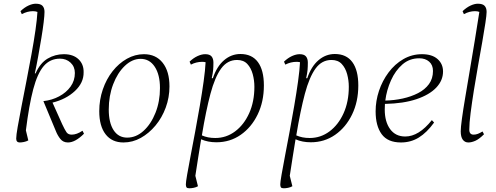

<svg xmlns="http://www.w3.org/2000/svg" viewBox="-20 -753 2664 1031"><path d="M86 12Q67 12 67 -9Q67 -26 75 -72Q83 -118 95.5 -182Q108 -246 122 -318Q136 -390 149 -461Q162 -532 170.5 -591.5Q179 -651 181 -689Q170 -693 157 -693Q127 -693 97 -677L90 -693Q111 -713 132.5 -723Q154 -733 172 -733Q198 -733 208.5 -721.5Q219 -710 219 -689Q219 -671 214.5 -633.5Q210 -596 202 -548Q194 -500 185 -450Q176 -400 167 -359H171Q196 -415 236 -438.5Q276 -462 323 -462Q373 -462 401.5 -435Q430 -408 429 -365Q430 -309 382.5 -264.5Q335 -220 262 -202L314 -86Q328 -56 337 -43Q346 -30 365 -30Q392 -30 423 -51L431 -35Q384 12 345 12Q319 12 304 -7Q289 -26 280 -49L213 -210Q259 -215 297.5 -235.5Q336 -256 359 -288Q382 -320 382 -361Q382 -395 359 -416.5Q336 -438 302 -438Q249 -438 215 -398.5Q181 -359 158.5 -274Q136 -189 119 -53L132 1Q121 7 108 9.5Q95 12 86 12Z M643 12Q581 12 547 -32Q513 -76 513 -156Q513 -217 532 -272.5Q551 -328 584.5 -370.5Q618 -413 661.5 -437.5Q705 -462 753 -462Q817 -462 853.5 -416Q890 -370 890 -289Q890 -230 870 -175.5Q850 -121 815 -79Q780 -37 736 -12.5Q692 12 643 12ZM663 -14Q711 -14 751 -50.5Q791 -87 815 -147.5Q839 -208 839 -280Q839 -352 811 -394.5Q783 -437 735 -437Q690 -437 650.5 -399.5Q611 -362 587.5 -300Q564 -238 564 -165Q564 -94 590 -54Q616 -14 663 -14Z M997 258Q985 258 981.5 253Q978 248 978 237Q978 225 985 184.5Q992 144 1003.5 84Q1015 24 1028 -45.5Q1041 -115 1053 -185Q1065 -255 1073.5 -316Q1082 -377 1084 -419Q1074 -421 1066 -421Q1034 -421 1005 -406L998 -422Q1019 -442 1041 -452Q1063 -462 1082 -462Q1106 -462 1116 -450Q1126 -438 1126 -417Q1126 -395 1124.5 -377.5Q1123 -360 1117 -333H1123Q1144 -396 1183 -429.5Q1222 -463 1271 -463Q1333 -463 1365 -419.5Q1397 -376 1397 -294Q1397 -207 1363.5 -138Q1330 -69 1272.5 -29Q1215 11 1142 11Q1096 11 1060 -5Q1053 39 1045 88Q1037 137 1029 191L1043 247Q1033 253 1020 255.5Q1007 258 997 258ZM1253 -431Q1201 -431 1167.5 -385Q1134 -339 1110 -249Q1086 -159 1064 -26Q1080 -19 1097.5 -15.5Q1115 -12 1136 -12Q1195 -12 1242.5 -47.5Q1290 -83 1318 -145Q1346 -207 1346 -287Q1346 -322 1337 -355Q1328 -388 1308 -409.5Q1288 -431 1253 -431Z M1504 258Q1492 258 1488.5 253Q1485 248 1485 237Q1485 225 1492 184.5Q1499 144 1510.5 84Q1522 24 1535 -45.5Q1548 -115 1560 -185Q1572 -255 1580.5 -316Q1589 -377 1591 -419Q1581 -421 1573 -421Q1541 -421 1512 -406L1505 -422Q1526 -442 1548 -452Q1570 -462 1589 -462Q1613 -462 1623 -450Q1633 -438 1633 -417Q1633 -395 1631.5 -377.5Q1630 -360 1624 -333H1630Q1651 -396 1690 -429.5Q1729 -463 1778 -463Q1840 -463 1872 -419.5Q1904 -376 1904 -294Q1904 -207 1870.5 -138Q1837 -69 1779.5 -29Q1722 11 1649 11Q1603 11 1567 -5Q1560 39 1552 88Q1544 137 1536 191L1550 247Q1540 253 1527 255.5Q1514 258 1504 258ZM1760 -431Q1708 -431 1674.5 -385Q1641 -339 1617 -249Q1593 -159 1571 -26Q1587 -19 1604.5 -15.5Q1622 -12 1643 -12Q1702 -12 1749.5 -47.5Q1797 -83 1825 -145Q1853 -207 1853 -287Q1853 -322 1844 -355Q1835 -388 1815 -409.5Q1795 -431 1760 -431Z M2133 12Q2062 12 2029.5 -32.5Q1997 -77 1997 -155Q1997 -211 2015 -265Q2033 -319 2066.5 -364Q2100 -409 2146 -435.5Q2192 -462 2246 -462Q2300 -462 2329.5 -436Q2359 -410 2359 -369Q2359 -321 2322.5 -282.5Q2286 -244 2216.5 -220.5Q2147 -197 2047 -195Q2046 -180 2046 -165Q2046 -99 2075 -59.5Q2104 -20 2156 -20Q2229 -20 2299 -108L2311 -95Q2272 -41 2229 -14.5Q2186 12 2133 12ZM2231 -440Q2179 -440 2141 -407Q2103 -374 2079.5 -321.5Q2056 -269 2049 -213Q2097 -214 2142.5 -224Q2188 -234 2225 -253Q2262 -272 2283.5 -301.5Q2305 -331 2305 -372Q2305 -404 2284.5 -422Q2264 -440 2231 -440Z M2495 12Q2476 12 2465 -3Q2454 -18 2454 -48Q2454 -68 2460.5 -116Q2467 -164 2478.5 -231.5Q2490 -299 2503 -377Q2516 -455 2529.5 -535.5Q2543 -616 2554 -689Q2544 -693 2531 -693Q2500 -693 2471 -677L2464 -693Q2485 -713 2506.5 -723Q2528 -733 2546 -733Q2572 -733 2582.5 -721.5Q2593 -710 2593 -689Q2593 -673 2586.5 -630Q2580 -587 2569.5 -527Q2559 -467 2547 -400Q2535 -333 2524.5 -267Q2514 -201 2507 -146Q2500 -91 2500 -57Q2500 -30 2523 -30Q2535 -30 2546.5 -34.5Q2558 -39 2571 -47L2579 -32Q2553 -6 2532.5 3Q2512 12 2495 12Z"/></svg>

Font: Petrona ExtraLight
Style: Italic
Weight: 200
Italic angle: -9°
Designer: Ringo R. Seeber
Foundry: Ringo R. Seeber
Version: Version 2.001; ttfautohint (v1.8.3)